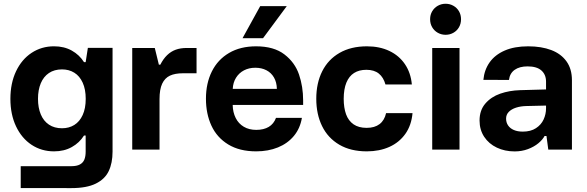

<svg xmlns="http://www.w3.org/2000/svg" viewBox="-20 -780 3061 1001"><path d="M88 86.4H351.9Q380.1 86.4 396.5 77.5Q413 68.6 419.8 51.9Q426.6 35.3 426.6 10.4V-96.6L566.8 -100.6V10.4Q566.8 69.8 546.9 111.8Q527.1 153.8 479.5 177.2Q432 200.7 351.9 200.7L88 200.4ZM34.2 -264.7 98.4 -269.6 178.1 -264.7Q178.1 -218.4 192.6 -183.7Q207 -149.1 235.2 -130.2Q263.4 -111.3 303.3 -111.3Q339.7 -111.3 367.5 -128.6Q395.2 -145.8 411 -180.3Q426.9 -214.8 426.9 -264.7L495.2 -269.6L566.8 -264.7V1H438.1L426.6 -73.3H417.9Q394.2 -35.5 354.2 -13.2Q314.3 9.1 261.7 9.1Q196.5 9.1 144.7 -25Q93 -59.2 63.6 -121.3Q34.2 -183.4 34.2 -264.7ZM417.9 -456.2H426.6L438.1 -530.5H566.8V-264.7L495.2 -259.9L426.9 -264.7Q426.9 -314.6 411 -349.2Q395.2 -383.7 367.5 -400.9Q339.7 -418.2 303.3 -418.2Q263.4 -418.2 235.2 -399.3Q207 -380.4 192.6 -345.8Q178.1 -311.1 178.1 -264.7L98.4 -259.9L34.2 -264.7Q34.2 -346.1 63.6 -408.2Q93 -470.3 144.7 -504.4Q196.5 -538.6 261.7 -538.6Q314.3 -538.6 354.2 -516.3Q394.2 -493.9 417.9 -456.2Z M803.5 -442.8H815.9Q831.2 -473.1 851.3 -492.5Q871.4 -511.9 896.3 -520.9Q921.2 -529.9 953.5 -529.9H1004.7V-398H933.9Q892.5 -398 865.9 -385.6Q839.3 -373.1 825.5 -343.7Q811.7 -314.2 811.7 -263.6ZM808.2 -443.1 811.7 -302.4V0H669.4V-529.9H787Z M1053.7 -265.3Q1053.7 -345.8 1084.6 -407.7Q1115.4 -469.5 1174.4 -504Q1233.3 -538.5 1315 -538.5Q1408.1 -538.5 1462.9 -496.3Q1517.7 -454.2 1539 -391.3Q1560.4 -328.4 1560.4 -256.2V-232.8H1193.1Q1194 -194.2 1208.8 -164.8Q1223.6 -135.4 1251 -119.2Q1278.4 -102.9 1316 -102.9Q1355 -102.9 1381.2 -118.5Q1407.3 -134.1 1419 -165.6H1554Q1544.8 -110.6 1512.3 -71.4Q1479.7 -32.1 1429.1 -11.5Q1378.4 9.1 1315.7 9.1Q1228.9 9.1 1170 -26.8Q1111.1 -62.7 1082.4 -124.6Q1053.7 -186.5 1053.7 -265.3ZM1310.9 -426.8Q1278.2 -426.8 1252.2 -413.3Q1226.2 -399.8 1210.6 -374.8Q1195 -349.8 1193.4 -316.7H1423.5Q1422.7 -351.2 1408.3 -376.1Q1393.9 -401 1368.7 -413.9Q1343.5 -426.8 1310.9 -426.8ZM1475 -747.9H1336.5L1244.5 -581H1351.5Z M1628.9 -264.9Q1628.9 -346.6 1659.8 -408.3Q1690.7 -470 1750.2 -504.2Q1809.7 -538.5 1893.1 -538.5Q1959.3 -538.5 2010.1 -514.3Q2060.9 -490.1 2091.3 -445.2Q2121.7 -400.3 2127.2 -339.5H1989.7Q1979.2 -377 1954.9 -396.5Q1930.6 -416.1 1890.1 -416.1Q1852.1 -416.1 1826 -399.5Q1799.8 -382.9 1785.9 -349.3Q1772.1 -315.6 1771.9 -264.9Q1772 -217.9 1784.2 -184.2Q1796.5 -150.5 1823.1 -131.9Q1849.8 -113.4 1891.6 -113.4Q1933.3 -113.4 1958.8 -132.9Q1984.4 -152.3 1992.9 -190.3H2130.7Q2125.1 -127.1 2093.5 -82.3Q2061.8 -37.5 2010.1 -14.2Q1958.3 9.1 1892.2 9.1Q1808.1 9.1 1748.8 -25.7Q1689.6 -60.5 1659.2 -122.5Q1628.9 -184.5 1628.9 -264.9Z M2375.7 -529.9V0H2233.4V-529.9ZM2222.4 -679.6Q2222.4 -703 2233.3 -721.3Q2244.2 -739.6 2262.7 -750Q2281.2 -760.4 2303.2 -760.4Q2325.2 -760.4 2343.6 -750Q2362 -739.7 2372.8 -721.4Q2383.6 -703 2383.6 -679.6Q2383.6 -656.2 2372.8 -637.7Q2362 -619.3 2343.6 -609Q2325.2 -598.6 2303.2 -598.6Q2281.2 -598.6 2262.7 -609Q2244.2 -619.3 2233.3 -637.7Q2222.4 -656.2 2222.4 -679.6Z M2480.2 -151.7Q2480.2 -205.1 2510.3 -240.1Q2540.4 -275.1 2588.1 -291.7Q2635.8 -308.3 2691.4 -309.9L2826.8 -313.7V-354.5Q2826.8 -391 2802.7 -412.5Q2778.7 -433.9 2730.5 -433.9Q2688.6 -433.9 2663.2 -415.9Q2637.8 -397.9 2633.5 -363.3L2500.1 -363.6Q2504.9 -415.4 2532.6 -454.8Q2560.3 -494.1 2611 -516.3Q2661.7 -538.5 2733.5 -538.5Q2802.5 -538.5 2853.8 -519.1Q2905 -499.7 2933.4 -460.1Q2961.8 -420.5 2961.8 -362V0H2838.5L2829.1 -71.1H2819.2Q2809.2 -51.8 2786.8 -33.2Q2764.4 -14.6 2732.4 -2.6Q2700.4 9.4 2663.1 9.4Q2611.9 9.4 2570.2 -10.4Q2528.5 -30.2 2504.3 -66.8Q2480.2 -103.4 2480.2 -151.7ZM2826.8 -215.2V-229.6L2725.2 -227.2Q2694.6 -226.6 2670.5 -218.8Q2646.4 -211 2632.4 -196.6Q2618.5 -182.1 2618.5 -161.6Q2618.5 -141.4 2628.9 -126.1Q2639.3 -110.7 2658.8 -102.3Q2678.3 -93.8 2705.6 -93.8Q2747 -93.8 2774.2 -111.7Q2801.5 -129.5 2814.1 -157.1Q2826.8 -184.8 2826.8 -215.2Z"/></svg>

Font: Wand UI Pro
Style: Regular
Weight: 400
Designer: Andreas Faust
Version: Version 1.003;FEAKit 1.0